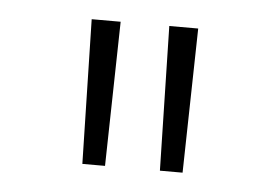

<svg xmlns="http://www.w3.org/2000/svg" viewBox="-31 -766 453 313"><g transform="rotate(5 195.5 -610.0)"><path d="M113.3 -491.2 107.9 -727.5H155.3L150.4 -491.2ZM240.2 -491.2 234.9 -727.5H282.2L277.3 -491.2Z"/></g></svg>

Font: Inter 17pt ExtraLight
Style: Regular
Weight: 250
Version: Version 4.001;git-66647c0bb